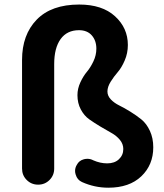

<svg xmlns="http://www.w3.org/2000/svg" viewBox="-20 -830 739 863"><path d="M466.8 13.7Q405.3 13.7 348.6 -11.7Q327.1 -21.5 320.3 -44.9Q317.4 -53.7 317.4 -61.5Q317.4 -76.2 325.2 -88.9Q335 -108.4 357.4 -114.3Q365.2 -116.2 373 -116.2Q386.7 -116.2 399.4 -109.4Q430.7 -95.7 461.9 -95.7Q495.1 -95.7 514.6 -114.3Q534.2 -132.8 534.2 -160.2Q534.2 -182.6 519 -201.2Q503.9 -219.7 481 -232.4Q458 -245.1 431.2 -261.2Q404.3 -277.3 381.3 -293.5Q358.4 -309.6 343.3 -337.9Q328.1 -366.2 328.1 -402.3Q328.1 -431.6 341.3 -460Q354.5 -488.3 370.6 -507.3Q386.7 -526.4 399.9 -554.2Q413.1 -582 413.1 -611.3Q413.1 -647.5 392.6 -670.9Q372.1 -694.3 335 -694.3Q281.2 -694.3 252.4 -654.3Q223.6 -614.3 223.6 -542V-72.3Q223.6 -42 202.6 -21Q181.6 0 151.4 0Q121.1 0 100.1 -21Q79.1 -42 79.1 -72.3V-560.5Q79.1 -673.8 145 -741.7Q210.9 -809.6 335.9 -809.6Q439.5 -809.6 497.1 -756.8Q554.7 -704.1 554.7 -627.9Q554.7 -590.8 540.5 -558.1Q526.4 -525.4 509.3 -505.9Q492.2 -486.3 477.5 -462.9Q462.9 -439.5 462.9 -418.9Q462.9 -399.4 478 -383.3Q493.2 -367.2 516.1 -356Q539.1 -344.7 565.9 -328.1Q592.8 -311.5 615.7 -293Q638.7 -274.4 653.8 -241.7Q668.9 -209 668.9 -168Q668.9 -88.9 615.2 -37.6Q561.5 13.7 466.8 13.7Z"/></svg>

Font: Gen Jyuu GothicX Bold
Style: Bold
Weight: 700
Designer: Ryoko NISHIZUKA (kana &amp; ideographs); Paul D. Hunt (Latin, Greek &amp; Cyrillic); Wenlong ZHANG (bopomofo); Sandoll C
Version: Version 1.058.20140828